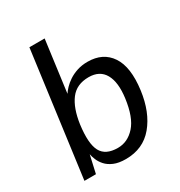

<svg xmlns="http://www.w3.org/2000/svg" viewBox="-177 -865 933 996"><g transform="rotate(-30 289.5 -366.5)"><path d="M288.3 10Q245.7 10 217.6 -2.1Q189.5 -14.2 172.9 -32.8Q156.4 -51.4 148.5 -71.1Q140.5 -90.8 137.8 -106L113.9 0H45L144.2 -743H235.6L194.6 -435Q202.7 -447.8 217.5 -463.5Q232.3 -479.2 254 -493.7Q275.8 -508.2 304.1 -517.6Q332.5 -527 367.4 -527Q459.3 -527 504.5 -459.5Q549.7 -392 532.4 -260.7Q516.2 -138.5 454.2 -64.2Q392.2 10 288.3 10ZM281.7 -61Q340.6 -61 384.4 -109.8Q428.2 -158.6 442.2 -265Q454.2 -355.3 426.3 -405.1Q398.4 -455 332 -455Q259.9 -455 222.2 -405.3Q184.5 -355.6 171.7 -265Q157.4 -156.6 182.8 -108.8Q208.3 -61 281.7 -61Z"/></g></svg>

Font: Public Sans Thin
Style: Italic
Weight: 100
Italic angle: -8°
Designer: The Public Sans project authors (U.S. Web Design System). Libre Franklin designed by Pablo Impallari and Rodrigo Fuenzal
Version: Version 2.000